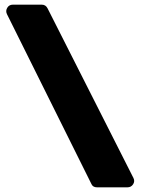

<svg xmlns="http://www.w3.org/2000/svg" viewBox="-20 -787 634 823"><path d="M10 -726Q3 -740 11 -753.5Q19 -767 35 -767H159Q176 -767 184 -751L552 -24Q559 -10 550.5 3Q542 16 526 16H396Q377 16 371 0Z"/></svg>

Font: Punc
Style: Bold
Weight: 400
Designer: The Kinetic
Foundry: The Kinetic
Version: Version 1.000;PS 001.001;hotconv 1.0.56